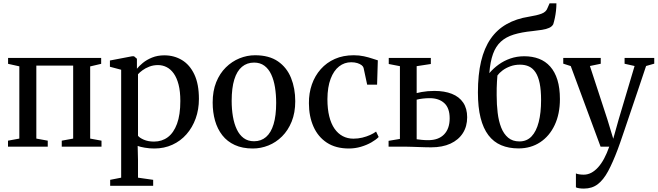

<svg xmlns="http://www.w3.org/2000/svg" viewBox="-20 -880 3946 1152"><path d="M28 0V-36L96 -48.5V-482L28.5 -497V-532.5H587V-497L521 -481.5V-48.5L589 -36V0H350.5V-36L419 -48.5V-486.5H198V-48.5L266.5 -36V0Z M641 235V199L707 186V-461.5L639.5 -479.5V-517L773 -542.5H784L801.5 -527.5V-467.5Q814 -483.5 837 -502.5Q860 -521.5 892.8 -534.8Q925.5 -548 966 -548Q1025 -548 1072 -519.5Q1119 -491 1146.2 -433.2Q1173.5 -375.5 1173.5 -286.5Q1173.5 -223 1154 -169Q1134.5 -115 1099 -74.5Q1063.5 -34 1014.2 -11.5Q965 11 905.5 11Q877 11 849 6.2Q821 1.5 806 -4.5L808 78.5V186L899 199V235ZM904 -30.5Q951.5 -30.5 986.8 -56.8Q1022 -83 1042 -137Q1062 -191 1062 -274Q1062 -331.5 1051.5 -372.2Q1041 -413 1022.5 -439Q1004 -465 979.8 -477.2Q955.5 -489.5 928 -489.5Q899.5 -489.5 875.8 -480.2Q852 -471 834.8 -458.2Q817.5 -445.5 808 -434.5V-65.5Q816.5 -53.5 842.5 -42Q868.5 -30.5 904 -30.5Z M1256 -265Q1256 -334 1277.2 -386.8Q1298.5 -439.5 1335 -475.5Q1371.5 -511.5 1417 -530Q1462.5 -548.5 1510.5 -548.5Q1594.5 -548.5 1647.8 -511.8Q1701 -475 1726.2 -412.5Q1751.5 -350 1751.5 -272.5Q1751.5 -203.5 1730 -150.5Q1708.5 -97.5 1672.2 -61.5Q1636 -25.5 1590.5 -7.2Q1545 11 1497 11Q1434.5 11 1388.8 -10Q1343 -31 1313.8 -68.5Q1284.5 -106 1270.2 -156.2Q1256 -206.5 1256 -265ZM1504.5 -32.5Q1546.5 -32.5 1576.2 -58Q1606 -83.5 1621.5 -134.8Q1637 -186 1637 -262.5Q1637 -312 1630 -355.8Q1623 -399.5 1607.5 -433Q1592 -466.5 1566.5 -485.5Q1541 -504.5 1504.5 -504.5Q1462 -504.5 1431.8 -479.2Q1401.5 -454 1385.8 -403Q1370 -352 1370 -275Q1370 -225 1377.5 -181Q1385 -137 1400.8 -103.8Q1416.5 -70.5 1442 -51.5Q1467.5 -32.5 1504.5 -32.5Z M2073.5 11Q1994.5 11 1941.2 -24Q1888 -59 1860.8 -120.5Q1833.5 -182 1833.5 -260.5Q1833 -321 1851.2 -373.2Q1869.5 -425.5 1904.5 -465Q1939.5 -504.5 1989.2 -526.5Q2039 -548.5 2102.5 -548.5Q2136 -548.5 2164 -542.2Q2192 -536 2213.2 -528.8Q2234.5 -521.5 2247 -518L2242.5 -372H2183L2161.5 -472.5Q2159.5 -481 2149.8 -488.8Q2140 -496.5 2124 -501.5Q2108 -506.5 2087 -506.5Q2046.5 -506.5 2014.5 -481.5Q1982.5 -456.5 1963.8 -407.2Q1945 -358 1944.5 -285.5Q1944.5 -226.5 1955.5 -182Q1966.5 -137.5 1987.2 -107.8Q2008 -78 2036.8 -63Q2065.5 -48 2100.5 -48Q2128 -48 2153.8 -54.2Q2179.5 -60.5 2201 -70.2Q2222.5 -80 2236.5 -90.5L2252 -58Q2236 -41.5 2208 -25.5Q2180 -9.5 2145 0.8Q2110 11 2073.5 11Z M2311.5 0V-35L2379.5 -46.5V-483L2312.5 -496V-532.5H2565V-496L2480 -483V-321.5Q2493.5 -325 2510.2 -328Q2527 -331 2546.2 -332.8Q2565.5 -334.5 2586.5 -334.5Q2647 -334.5 2691.2 -317Q2735.5 -299.5 2759.2 -264.2Q2783 -229 2783 -176.5Q2783 -121.5 2757 -81Q2731 -40.5 2682.8 -18.2Q2634.5 4 2567 4Q2554 4 2534 3.5Q2514 3 2491.8 2.2Q2469.5 1.5 2449.5 0.8Q2429.5 0 2415.5 0ZM2549.5 -39Q2611 -39 2644.5 -73.5Q2678 -108 2678 -170Q2678 -232 2645.5 -261.5Q2613 -291 2558 -291Q2537.5 -291 2516.2 -288.5Q2495 -286 2480 -282V-44.5Q2493 -42.5 2511.2 -40.8Q2529.5 -39 2549.5 -39Z M3091 10.5Q3032.5 10.5 2987 -8.8Q2941.5 -28 2910.5 -68.8Q2879.5 -109.5 2863.5 -173Q2847.5 -236.5 2847.5 -325.5Q2847.5 -432 2866.5 -512Q2885.5 -592 2923.8 -647.2Q2962 -702.5 3019.8 -735.2Q3077.5 -768 3154.5 -780Q3201.5 -787.5 3229 -797.8Q3256.5 -808 3264.5 -830.5L3277.5 -860H3318.5Q3318.5 -838 3316 -815.5Q3313.5 -793 3309.2 -772.5Q3305 -752 3299.5 -734.5Q3292 -720.5 3274.8 -712.8Q3257.5 -705 3232.2 -701Q3207 -697 3175 -693.5Q3109 -687 3062.2 -672.5Q3015.5 -658 2985 -630Q2954.5 -602 2938 -556.2Q2921.5 -510.5 2916 -441Q2940 -469.5 2971.8 -492.5Q3003.5 -515.5 3042.2 -529Q3081 -542.5 3125.5 -542.5Q3174 -542.5 3213.5 -527.5Q3253 -512.5 3281.2 -480.8Q3309.5 -449 3324.5 -400.5Q3339.5 -352 3339.5 -285.5Q3339.5 -196.5 3308.2 -130Q3277 -63.5 3221 -26.5Q3165 10.5 3091 10.5ZM3096.5 -31.5Q3141 -31.5 3169.5 -61.8Q3198 -92 3212.2 -147.5Q3226.5 -203 3226.5 -279.5Q3226.5 -339.5 3218 -380.5Q3209.5 -421.5 3193.2 -446Q3177 -470.5 3153.8 -481.2Q3130.5 -492 3100 -492Q3068.5 -492 3041.5 -482Q3014.5 -472 2994.8 -457Q2975 -442 2964.5 -427Q2963 -408 2961.8 -389.5Q2960.5 -371 2960.2 -351Q2960 -331 2960 -308.5Q2960 -253 2966 -203Q2972 -153 2987.2 -114.5Q3002.5 -76 3029 -53.8Q3055.5 -31.5 3096.5 -31.5Z M3483.5 251.5Q3467.5 251.5 3454.8 249.5Q3442 247.5 3435.5 244V160.5Q3442 164 3455.2 166Q3468.5 168 3482 168Q3506 168 3527.5 156.8Q3549 145.5 3568.5 124Q3588 102.5 3604.8 71.2Q3621.5 40 3635.5 0H3583.5L3404.5 -483.5L3359.5 -498V-532.5H3584.5V-497.5L3519.5 -484L3624 -164.5L3659.5 -47.5L3692 -163.5L3787.5 -484L3727.5 -497.5V-532.5H3905.5V-498L3856.5 -484Q3830.5 -406 3806.8 -335.8Q3783 -265.5 3762.8 -205.8Q3742.5 -146 3727 -100Q3711.5 -54 3701 -24.2Q3690.5 5.5 3686.5 16Q3657 94.5 3628.8 147Q3600.5 199.5 3566.2 225.5Q3532 251.5 3483.5 251.5Z"/></svg>

Font: Merriweather 72pt
Style: Regular
Weight: 400
Version: Version 2.100